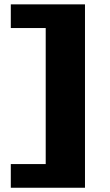

<svg xmlns="http://www.w3.org/2000/svg" viewBox="-20 -752 502 880"><path d="M369.5 -732V108.5H29.5V0H189.5V-623.5H29.5V-732Z"/></svg>

Font: Newsreader Caption ExtraBold
Style: Regular
Weight: 800
Designer: Hugues Gentile
Foundry: Production Type
Version: Version 1.001